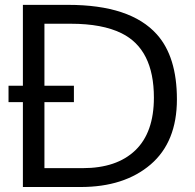

<svg xmlns="http://www.w3.org/2000/svg" viewBox="-20 -750 783 770"><path d="M71.8 0V-340.3H14.2V-406.2H71.8V-730.5H253.4Q502.9 -730.5 608.9 -612.3Q689.5 -522.5 689.5 -351.6Q689.5 -180.7 584 -90.3Q478.5 0 303.2 0ZM158.2 -75.7H312Q448.2 -75.7 522.7 -147.2Q597.2 -218.8 597.2 -358.4Q597.2 -552.7 467.3 -616.7Q390.1 -654.8 263.7 -654.8H158.2V-406.2H276.4V-340.3H158.2Z"/></svg>

Font: Oxygen
Style: Normal
Weight: 400
Designer: Vernon Adams
Foundry: Vernon Adams
Version: Version Release 0.2.2 webfont; ttfautohint (v0.8.52-bc40) -l